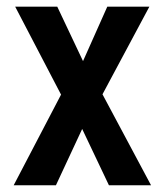

<svg xmlns="http://www.w3.org/2000/svg" viewBox="-20 -548 486 568"><path d="M149.4 -528.3 225.6 -367.2 297.4 -528.3H421.9L283.2 -269L426.8 0H302.2L223.1 -166.5L145.5 0H20.5L160.6 -268.1L24.9 -528.3Z"/></svg>

Font: Roboto Condensed Medium
Style: Regular
Weight: 500
Designer: Christian Robertson
Foundry: Google
Version: Version 3.0